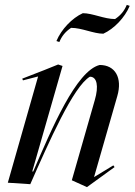

<svg xmlns="http://www.w3.org/2000/svg" viewBox="-20 -750 551 786"><path d="M336 16 449 -66 444 -73 365 -25 460 -356C482 -431 452 -484 388 -484C292 -460 192 -224 116 -48H112L236 -480L218 -486L161 -463L71 -428L74 -421L136 -437L12 -2L104 4C180 -168 280 -396 348 -436C377 -436 385 -398 368 -340L274 -12ZM211 -582 223 -578C233 -602 247 -620 271 -636C315 -636 363 -612 403 -612C447 -632 491 -678 511 -726L499 -730C489 -706 475 -688 451 -672C407 -672 359 -696 319 -696C275 -676 231 -630 211 -582Z"/></svg>

Font: Mazius Display Extra italic
Style: Regular
Weight: 400
Italic angle: -17°
Designer: Alberto Casagrande & Collletttivo
Foundry: Collletttivo
Version: Version 2.000;Glyphs 3.2 (3217)